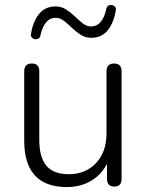

<svg xmlns="http://www.w3.org/2000/svg" viewBox="-20 -749 593 777"><path d="M251 8Q78 8 78 -180V-460Q78 -492 109 -492Q139 -492 139 -460V-183Q139 -112 168 -78Q197 -44 259 -44Q326 -44 368.5 -89Q411 -134 411 -209V-460Q411 -492 442 -492Q472 -492 472 -460V-25Q472 6 443 6Q413 6 413 -25V-86Q389 -40 346.5 -16Q304 8 251 8ZM123 -590Q115 -591 109 -597Q103 -603 106 -615Q114 -663 138.5 -693Q163 -723 205 -723Q228 -723 247 -711Q266 -699 282.5 -683Q299 -667 315 -654.5Q331 -642 349 -642Q372 -642 387.5 -660.5Q403 -679 410 -712Q413 -729 431 -729Q439 -728 445 -722Q451 -716 448 -704Q440 -656 415.5 -626Q391 -596 349 -596Q326 -596 307 -608Q288 -620 271.5 -636Q255 -652 239 -664.5Q223 -677 205 -677Q182 -677 166.5 -658.5Q151 -640 144 -607Q141 -590 123 -590Z"/></svg>

Font: Nunito Light
Style: Regular
Weight: 300
Designer: Vernon Adams
Foundry: Vernon Adams
Version: Version 3.601; ttfautohint (v1.8.2.53-6de2)